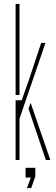

<svg xmlns="http://www.w3.org/2000/svg" viewBox="-20 -820 288 984"><path d="M60 0V-306H91L128 -410L191 -600H213L80 -212V0ZM60 -333V-800H80V-595V-333ZM126 -263 137 -293 238 0H215ZM118 144 138 90H111V40H161V84L140 144Z"/></svg>

Font: Big Shoulders Stencil Display SC Thin
Style: Regular
Weight: 100
Designer: Patric King
Foundry: XO Type Co
Version: Version 2.001